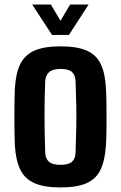

<svg xmlns="http://www.w3.org/2000/svg" viewBox="-20 -812 530 841"><path d="M245 9Q174 9 131.5 -9.5Q89 -28 69 -69Q49 -110 45 -176Q44 -198 43.5 -230.5Q43 -263 43 -299Q43 -335 43.5 -368Q44 -401 45 -424Q49 -492 69.5 -532.5Q90 -573 132.5 -591Q175 -609 245 -609Q317 -609 359.5 -590.5Q402 -572 421.5 -531Q441 -490 444 -424Q446 -394 446.5 -347Q447 -300 446.5 -253.5Q446 -207 444 -176Q440 -110 420.5 -69Q401 -28 359 -9.5Q317 9 245 9ZM245 -90Q281 -90 295.5 -103.5Q310 -117 311 -144Q313 -203 314 -253Q315 -303 314 -352Q313 -401 311 -457Q310 -483 295.5 -496.5Q281 -510 245 -510Q210 -510 194.5 -495.5Q179 -481 178 -457Q175 -390 175 -308Q175 -226 178 -144Q179 -117 194.5 -103.5Q210 -90 245 -90ZM121 -792H203L245 -721L287 -792H368L282 -659H208Z"/></svg>

Font: Big Shoulders Text ExtraBold
Style: Regular
Weight: 800
Designer: Patric King
Foundry: XO Type Co
Version: Version 1.000; ttfautohint (v1.8.2)